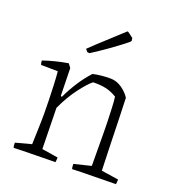

<svg xmlns="http://www.w3.org/2000/svg" viewBox="-128 -797 828 904"><g transform="rotate(20 286.0 -345.5)"><path d="M41 4Q39 -2 38.5 -8.5Q38 -15 38 -21L117 -42Q118 -78 119.5 -118.5Q121 -159 121 -197Q121 -225 120 -261.5Q119 -298 117.5 -336Q116 -374 113 -406L29 -407Q25 -416 25 -428Q54 -438 86 -446Q118 -454 149 -459L163 -440L166 -302L172 -299Q190 -338 215.5 -378Q241 -418 271 -450Q312 -459 358 -459Q389 -459 416 -440Q443 -421 457 -398Q459 -353 460.5 -291Q462 -229 464 -162.5Q466 -96 468 -37L554 -24Q554 -11 552 0Q538 0 508.5 0.5Q479 1 444 1.5Q409 2 379 2.5Q349 3 334 4Q332 -2 331.5 -8Q331 -14 331 -21L416 -42L415 -205Q415 -228 414 -262.5Q413 -297 411.5 -331Q410 -365 407 -386Q379 -403 351.5 -409Q324 -415 287 -414Q263 -395 228.5 -349Q194 -303 166 -242L170 -37L251 -24Q251 -12 249 0Q235 0 207 0.5Q179 1 146 1.5Q113 2 84.5 2.5Q56 3 41 4ZM213 -538 202 -551 241 -588 352 -690 358 -695Q360 -695 369.5 -688Q379 -681 389 -673L391 -659Q391 -656 366.5 -637Q342 -618 303.5 -590.5Q265 -563 224 -537Z"/></g></svg>

Font: Labrada Light
Style: Regular
Weight: 300
Designer: Mercedes Jáuregui
Foundry: Omnibus-Type Team
Version: Version 1.000; ttfautohint (v1.8.4.7-5d5b)